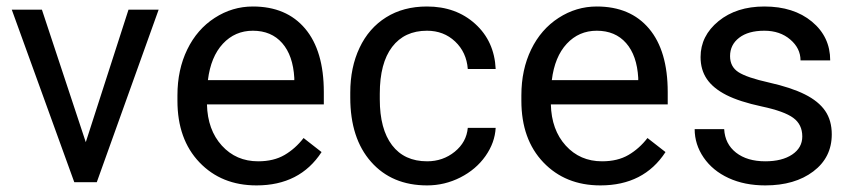

<svg xmlns="http://www.w3.org/2000/svg" viewBox="-20 -558 2617 588"><path d="M242.7 -122.6 373.5 -528.3H465.8L276.4 0H207.5L16.1 -528.3H108.4Z M765.6 9.8Q658.2 9.8 590.8 -60.8Q523.4 -131.3 523.4 -249.5V-266.1Q523.4 -344.7 553.5 -406.5Q583.5 -468.3 637.5 -503.2Q691.4 -538.1 754.4 -538.1Q857.4 -538.1 914.6 -470.2Q971.7 -402.3 971.7 -275.9V-238.3H613.8Q615.7 -160.2 659.4 -112.1Q703.1 -64 770.5 -64Q818.4 -64 851.6 -83.5Q884.8 -103 909.7 -135.3L964.8 -92.3Q898.4 9.8 765.6 9.8ZM754.4 -463.9Q699.7 -463.9 662.6 -424.1Q625.5 -384.3 616.7 -312.5H881.3V-319.3Q877.4 -388.2 844.2 -426Q811 -463.9 754.4 -463.9Z M1288.1 -64Q1336.4 -64 1372.6 -93.3Q1408.7 -122.6 1412.6 -166.5H1498Q1495.6 -121.1 1466.8 -80.1Q1438 -39.1 1389.9 -14.6Q1341.8 9.8 1288.1 9.8Q1180.2 9.8 1116.5 -62.3Q1052.7 -134.3 1052.7 -259.3V-274.4Q1052.7 -351.6 1081.1 -411.6Q1109.4 -471.7 1162.4 -504.9Q1215.3 -538.1 1287.6 -538.1Q1376.5 -538.1 1435.3 -484.9Q1494.1 -431.6 1498 -346.7H1412.6Q1408.7 -397.9 1373.8 -430.9Q1338.9 -463.9 1287.6 -463.9Q1218.8 -463.9 1180.9 -414.3Q1143.1 -364.7 1143.1 -271V-253.9Q1143.1 -162.6 1180.7 -113.3Q1218.3 -64 1288.1 -64Z M1818.8 9.8Q1711.4 9.8 1644 -60.8Q1576.7 -131.3 1576.7 -249.5V-266.1Q1576.7 -344.7 1606.7 -406.5Q1636.7 -468.3 1690.7 -503.2Q1744.6 -538.1 1807.6 -538.1Q1910.6 -538.1 1967.8 -470.2Q2024.9 -402.3 2024.9 -275.9V-238.3H1667Q1668.9 -160.2 1712.6 -112.1Q1756.3 -64 1823.7 -64Q1871.6 -64 1904.8 -83.5Q1938 -103 1962.9 -135.3L2018.1 -92.3Q1951.7 9.8 1818.8 9.8ZM1807.6 -463.9Q1752.9 -463.9 1715.8 -424.1Q1678.7 -384.3 1669.9 -312.5H1934.6V-319.3Q1930.7 -388.2 1897.5 -426Q1864.3 -463.9 1807.6 -463.9Z M2437 -140.1Q2437 -176.8 2409.4 -197Q2381.8 -217.3 2313.2 -231.9Q2244.6 -246.6 2204.3 -267.1Q2164.1 -287.6 2144.8 -315.9Q2125.5 -344.2 2125.5 -383.3Q2125.5 -448.2 2180.4 -493.2Q2235.4 -538.1 2320.8 -538.1Q2410.6 -538.1 2466.6 -491.7Q2522.5 -445.3 2522.5 -373H2431.6Q2431.6 -410.2 2400.1 -437Q2368.7 -463.9 2320.8 -463.9Q2271.5 -463.9 2243.7 -442.4Q2215.8 -420.9 2215.8 -386.2Q2215.8 -353.5 2241.7 -336.9Q2267.6 -320.3 2335.2 -305.2Q2402.8 -290 2444.8 -269Q2486.8 -248 2507.1 -218.5Q2527.3 -189 2527.3 -146.5Q2527.3 -75.7 2470.7 -33Q2414.1 9.8 2323.7 9.8Q2260.3 9.8 2211.4 -12.7Q2162.6 -35.2 2135 -75.4Q2107.4 -115.7 2107.4 -162.6H2197.8Q2200.2 -117.2 2234.1 -90.6Q2268.1 -64 2323.7 -64Q2375 -64 2406 -84.7Q2437 -105.5 2437 -140.1Z"/></svg>

Font: Vazir FD
Style: FD
Weight: 400
Foundry: Based on Dejavu fonts, by Saber Rastikerdar
Version: Version 26.0.0